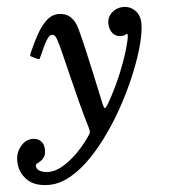

<svg xmlns="http://www.w3.org/2000/svg" viewBox="-177 -590 794 900"><g transform="rotate(-5 220.0 -140.0)"><path d="M415 -405Q390 -405 375 -422.8Q360 -440.5 360 -470Q360.5 -500 383 -520Q405.5 -540 436.5 -540Q468.5 -540 491.5 -517Q514.5 -494 514.5 -456Q514.5 -417.5 499.8 -360.2Q485 -303 458 -235.5Q431 -168 394.5 -98.5Q358 -29 313.8 35.2Q269.5 99.5 220.5 150.5Q171.5 201.5 120 231Q68.5 260.5 17.5 260.5Q-52 260.5 -86.8 223.8Q-121.5 187 -121.5 135Q-121.5 97 -97.8 68Q-74 39 -41 39Q-17.5 39 -2.5 53.5Q12.5 68 12.5 94.5Q12.5 116.5 5 128Q-2.5 139.5 -12 145.5Q-21.5 151.5 -29 155.5Q-36.5 159.5 -36.5 166Q-36.5 182.5 -19.5 191.2Q-2.5 200 21 200Q51.5 200 85.8 180.5Q120 161 153.8 128.2Q187.5 95.5 216 55Q227 39 229 33.2Q231 27.5 225 6Q208.5 -47.5 192.2 -110.8Q176 -174 161 -235.2Q146 -296.5 134 -345Q122 -393.5 114 -416.5Q111 -424.5 106.2 -431.8Q101.5 -439 92 -439Q81.5 -439 71.2 -424.8Q61 -410.5 51 -389Q41 -367.5 31 -345Q27 -336.5 25.2 -333Q23.5 -329.5 13.5 -333L-6.5 -343Q-18.5 -347.5 -18 -351.5Q-17.5 -355.5 -13 -366.5Q4.5 -406.5 25.2 -444.8Q46 -483 72.2 -508.2Q98.5 -533.5 131.5 -533.5Q165 -533.5 186.8 -513.2Q208.5 -493 218.5 -456Q228.5 -419.5 242 -361.5Q255.5 -303.5 270.2 -235.5Q285 -167.5 299 -101.5Q305 -73.5 310 -75.2Q315 -77 327 -97Q366 -165.5 392.5 -230.8Q419 -296 432.5 -343.5Q446 -391 446 -406.5Q446 -412.5 442.5 -412.5Q439 -412.5 433.5 -408.8Q428 -405 415 -405Z"/></g></svg>

Font: Besley* Medium
Style: Italic
Weight: 500
Italic angle: -13°
Designer: Owen Earl
Foundry: indestructible type*
Version: Version 3.000; ttfautohint (v1.8.3)